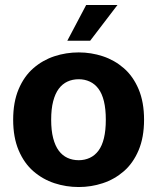

<svg xmlns="http://www.w3.org/2000/svg" viewBox="-20 -742 632 773"><path d="M297 11Q246 11 199 -4.5Q152 -20 114.5 -52.5Q77 -85 55 -137Q33 -189 33 -260Q33 -331 55 -383Q77 -435 114.5 -467.5Q152 -500 199 -515.5Q246 -531 297 -531Q347 -531 394 -515.5Q441 -500 478.5 -467.5Q516 -435 538 -383Q560 -331 560 -260Q560 -189 538 -137Q516 -85 478.5 -52.5Q441 -20 394 -4.5Q347 11 297 11ZM297 -97Q321 -97 341.5 -106.5Q362 -116 376.5 -135.5Q391 -155 398.5 -186Q406 -217 406 -260Q406 -303 398.5 -334Q391 -365 376.5 -384.5Q362 -404 341.5 -413.5Q321 -423 297 -423Q272 -423 251.5 -413.5Q231 -404 216.5 -384.5Q202 -365 194 -334Q186 -303 186 -260Q186 -217 194 -186Q202 -155 216.5 -135.5Q231 -116 251.5 -106.5Q272 -97 297 -97ZM251 -578 327 -722H453L343 -578Z"/></svg>

Font: Murecho Thin SemiBold
Style: Regular
Weight: 600
Version: Version 1.010